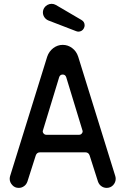

<svg xmlns="http://www.w3.org/2000/svg" viewBox="-20 -944 640 980"><path d="M383 -256Q392 -256 397 -262Q402 -267 402 -274.5Q402 -277 318 -550Q313.5 -563.5 300 -563.5Q286.5 -563.5 282 -550Q198 -277 198 -274.5Q198 -267 203 -262Q208.5 -256 217 -256ZM524.5 15Q509 15 497 6Q485.5 -2 480 -17.5L437.5 -150.5Q432 -166.5 415.5 -166.5H184.5Q168 -166.5 162.5 -150.5L120 -17.5Q114.5 -2 103 6Q91 15 75.5 15Q55.5 15 43 1Q29.5 -13.5 29.5 -31Q29.5 -34.5 30 -38Q30.5 -41.5 31.5 -45L221 -655Q230 -681.5 252 -698.5Q274 -715 300 -715Q327 -715 348.5 -698.5Q370 -682.5 379 -655L568.5 -45Q569.5 -41.5 570 -38Q570.5 -34.5 570.5 -31Q570.5 -13.5 557.5 1Q544 15 524.5 15ZM380.5 -782.5Q375 -782.5 368.5 -785L227 -839.5Q214 -845 206.5 -856.2Q199 -867.5 199 -880.5Q199 -892.5 205.5 -903.5Q212 -913.5 222.2 -919Q232.5 -924.5 243.5 -924.5Q255 -924.5 265.5 -918.5L396 -842Q412 -832.5 412 -814.5Q412 -807.5 408 -799.5Q404 -791.5 396.5 -787Q389 -782.5 380.5 -782.5Z"/></svg>

Font: Maple Mono SC NF
Style: Regular
Weight: 400
Designer: subframe7536
Version: Version 4.2; ttfautohint (v1.8.4.7-5d5b-dirty);Nerd Fonts 6.